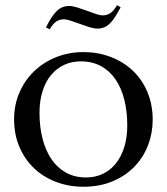

<svg xmlns="http://www.w3.org/2000/svg" viewBox="-20 -709 641 738"><path d="M34.2 -251Q34.2 -306.2 54.7 -353.3Q75.2 -400.4 111.1 -435.1Q147 -469.7 195.8 -489.3Q244.6 -508.8 300.8 -508.8Q356 -508.8 404.5 -490.5Q453.1 -472.2 489.3 -438.5Q525.4 -404.8 546.1 -356.4Q566.9 -308.1 566.9 -248Q566.9 -197.8 549.3 -151.4Q531.7 -105 497.6 -69.3Q463.4 -33.7 413.8 -12.5Q364.3 8.8 299.8 8.8Q245.1 8.8 196.8 -9.3Q148.4 -27.3 112.3 -61Q76.2 -94.7 55.2 -142.8Q34.2 -190.9 34.2 -251ZM311 -26.9Q345.7 -26.9 374.8 -40.5Q403.8 -54.2 424.8 -80.1Q445.8 -106 457.5 -143.1Q469.2 -180.2 469.2 -227.1Q469.2 -279.8 458 -325Q446.8 -370.1 424.6 -403.1Q402.3 -436 368.7 -454.6Q335 -473.1 290 -473.1Q255.4 -473.1 226.6 -459.7Q197.8 -446.3 176.5 -420.9Q155.3 -395.5 143.6 -358.6Q131.8 -321.8 131.8 -274.9Q131.8 -222.2 143.3 -176.8Q154.8 -131.3 177.2 -97.9Q199.7 -64.5 233.2 -45.7Q266.6 -26.9 311 -26.9ZM443.8 -681.2Q432.6 -660.2 422.9 -644.8Q413.1 -629.4 402.8 -619.1Q392.6 -608.9 380.6 -604Q368.7 -599.1 354 -599.1Q341.3 -599.1 323.7 -604.7Q306.2 -610.4 287.6 -616.9Q269 -623.5 252.4 -629.2Q235.8 -634.8 225.6 -634.8Q208.5 -634.8 195.8 -626Q183.1 -617.2 170.9 -596.2L156.7 -604Q167.5 -625 177.2 -640.4Q187 -655.8 197.5 -666Q208 -676.3 219.7 -681.2Q231.4 -686 246.6 -686Q258.8 -686 276.6 -680.4Q294.4 -674.8 313 -668Q331.5 -661.1 348.1 -655.5Q364.7 -649.9 375 -649.9Q392.1 -649.9 404.8 -658.9Q417.5 -668 429.7 -689L443.8 -681.2Z"/></svg>

Font: Marcellus
Style: Regular
Weight: 400
Designer: Astigmatic (AOETI)
Foundry: Astigmatic (AOETI)
Version: Version 1.000